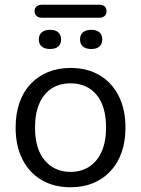

<svg xmlns="http://www.w3.org/2000/svg" viewBox="-20 -782 596 811"><path d="M278 9Q207 9 155 -22Q103 -53 74.5 -109.5Q46 -166 46 -243Q46 -301 62 -347.5Q78 -394 109 -427Q140 -460 182.5 -477.5Q225 -495 278 -495Q349 -495 401 -464Q453 -433 481.5 -376.5Q510 -320 510 -243Q510 -185 494 -139Q478 -93 447 -59.5Q416 -26 373.5 -8.5Q331 9 278 9ZM278 -56Q323 -56 357 -78Q391 -100 409.5 -142Q428 -184 428 -243Q428 -334 387.5 -382Q347 -430 278 -430Q232 -430 198.5 -408.5Q165 -387 146.5 -345.5Q128 -304 128 -243Q128 -153 169 -104.5Q210 -56 278 -56ZM157 -707Q143 -707 134.5 -714.5Q126 -722 126 -734Q126 -748 134.5 -755Q143 -762 157 -762H399Q414 -762 422 -755Q430 -748 430 -734Q430 -722 422 -714.5Q414 -707 399 -707ZM191 -575Q169 -575 156.5 -585.5Q144 -596 144 -615Q144 -635 156.5 -645.5Q169 -656 191 -656Q214 -656 226 -645.5Q238 -635 238 -615Q238 -596 226 -585.5Q214 -575 191 -575ZM366 -575Q343 -575 330.5 -585.5Q318 -596 318 -615Q318 -635 330.5 -645.5Q343 -656 366 -656Q388 -656 400 -645.5Q412 -635 412 -615Q412 -596 400 -585.5Q388 -575 366 -575Z"/></svg>

Font: Nunito
Style: Regular
Weight: 400
Designer: Vernon Adams
Foundry: Vernon Adams
Version: Version 3.602